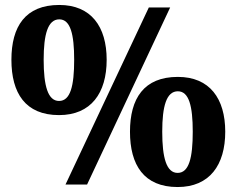

<svg xmlns="http://www.w3.org/2000/svg" viewBox="-20 -744 953 774"><path d="M218 -280C347 -280 410 -369 410 -503C410 -637 347 -724 219 -724C82 -724 26 -637 26 -503C26 -369 82 -280 218 -280ZM244 0H331L666 -714H580ZM218 -337C173 -337 156 -398 156 -503C156 -606 173 -666 219 -666C264 -666 279 -606 279 -503C279 -398 264 -337 218 -337ZM696 10C825 10 888 -79 888 -213C888 -347 825 -434 697 -434C560 -434 504 -347 504 -213C504 -79 560 10 696 10ZM696 -47C651 -47 634 -108 634 -213C634 -316 651 -376 697 -376C742 -376 757 -316 757 -213C757 -108 742 -47 696 -47Z"/></svg>

Font: Noto Serif Thai Black
Style: Regular
Weight: 900
Designer: Monotype Design Team
Foundry: Monotype Imaging Inc.
Version: Version 2.002